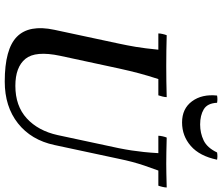

<svg xmlns="http://www.w3.org/2000/svg" viewBox="-86 -880 982 850"><g transform="rotate(90 405.0 -455.0)"><path d="M341 15Q197 15 142.5 -39Q88 -93 112 -205L173 -490Q181 -527 187.5 -565.5Q194 -604 200 -665H128Q128 -673 130.5 -684Q133 -695 136 -702Q170 -701 204 -700.5Q238 -700 272 -700Q307 -700 341 -700.5Q375 -701 410 -702Q410 -695 407.5 -684Q405 -673 402 -665H330Q315 -619 304.5 -579.5Q294 -540 283 -490L227 -230Q204 -121 240.5 -76.5Q277 -32 360 -32Q449 -32 504 -82.5Q559 -133 578 -219L636 -490Q642 -520 646 -546.5Q650 -573 653 -601.5Q656 -630 658 -665H581Q581 -673 583.5 -684Q586 -695 589 -702Q623 -701 654.5 -700.5Q686 -700 705 -700Q722 -700 748.5 -700.5Q775 -701 810 -702Q810 -695 807.5 -684Q805 -673 802 -665H735Q722 -630 713 -603Q704 -576 697 -550Q690 -524 683 -490L622 -205Q600 -102 526 -43.5Q452 15 341 15ZM655 -925Q671 -928 687 -925Q671 -848 626.5 -809Q582 -770 522 -770Q461 -770 428.5 -814Q396 -858 403 -925Q419 -928 435 -925Q437 -882 464 -866Q491 -850 531 -850Q569 -850 601.5 -865.5Q634 -881 655 -925Z"/></g></svg>

Font: Poltawski Nowy
Style: Italic
Weight: 400
Italic angle: -12°
Designer: Adam Pótawski, Mateusz Machalski, Borys Kosmynka, Ania Wieluska
Foundry: Capitalics.wtf
Version: Version 1.001;gftools[0.9.25]